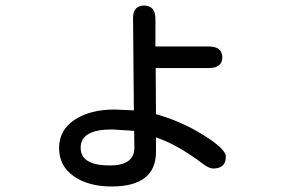

<svg xmlns="http://www.w3.org/2000/svg" viewBox="-20 -597 1040 687"><path d="M538.1 -105.5V-50.8Q536.1 70.3 378.9 70.3Q296.9 70.3 244.1 33.7Q191.4 -2.9 191.4 -67.4Q191.4 -131.8 247.1 -168.5Q302.7 -205.1 389.6 -205.1L459 -202.1L456.1 -533.2Q456.1 -577.1 496.1 -577.1Q536.1 -577.1 536.1 -528.3V-430.7H726.6Q775.4 -430.7 775.4 -391.6Q775.4 -353.5 726.6 -353.5H537.1L538.1 -188.5Q628.9 -163.1 708.5 -113.3Q788.1 -63.5 788.1 -37.1Q788.1 5.9 743.2 5.9Q726.6 5.9 702.1 -13.7Q615.2 -79.1 538.1 -105.5ZM460 -128.9 379.9 -133.8Q268.6 -133.8 268.6 -68.4Q268.6 -4.9 373 -4.9Q460.9 -4.9 460.9 -69.3L460 -128.9Z"/></svg>

Font: jf-openhuninn-1.0
Style: Regular
Weight: 400
Designer: [Kosugi Maru]
      Designed by Motoya company      

      [Varela Round]
      Joe Prince(Latin component); Avraham Co
Foundry: justfont CO.,LTD.
Version: 1.0